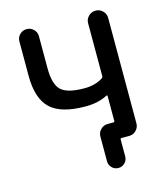

<svg xmlns="http://www.w3.org/2000/svg" viewBox="-129 -850 927 1084"><g transform="rotate(-15 335.0 -308.0)"><path d="M473.6 -271.5Q473.6 -273.4 471.7 -274.4Q469.7 -275.4 466.8 -274.4Q415 -246.1 338.9 -246.1Q196.3 -246.1 134.3 -304.7Q72.3 -363.3 72.3 -496.1V-697.3Q72.3 -720.7 88.9 -737.3Q105.5 -753.9 129.4 -753.9Q153.3 -753.9 169.9 -737.3Q186.5 -720.7 186.5 -697.3V-509.8Q186.5 -416 223.1 -381.3Q259.8 -346.7 359.4 -346.7Q422.9 -346.7 467.8 -376Q473.6 -379.9 473.6 -386.7V-696.3Q473.6 -719.7 490.7 -736.8Q507.8 -753.9 531.2 -753.9H533.2Q556.6 -753.9 573.7 -736.8Q590.8 -719.7 590.8 -696.3V-79.1Q590.8 -55.7 573.7 -38.6Q556.6 -21.5 533.2 -21.5H517.6H488.3Q481.4 -21.5 481.4 -13.7V84Q481.4 106.4 465.8 122.1Q450.2 137.7 428.2 137.7Q406.2 137.7 390.6 122.1Q375 106.4 375 84V-60.5Q375 -84 392.1 -101.1Q409.2 -118.2 432.6 -118.2H466.8Q473.6 -118.2 473.6 -125Z"/></g></svg>

Font: Gen Jyuu Gothic Medium
Style: Regular
Weight: 500
Designer: [Source Han Sans]
Ryoko NISHIZUKA  (kana & ideographs); Paul D. Hunt (Latin, Greek & Cyrillic); Wenlong ZHANG  (bopomofo
Version: Version 1.002.20150607